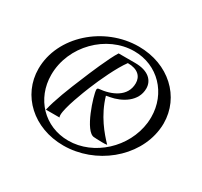

<svg xmlns="http://www.w3.org/2000/svg" viewBox="-143 -874 1116 1063"><g transform="rotate(30 415.5 -343.0)"><path d="M790 -343C792 -357 793 -371 793 -384C793 -554 653 -685 462 -685C241 -685 41 -509 41 -301C41 -132 181 -1 372 -1C578 -1 765 -154 790 -343ZM714 -344C694 -175 545 -38 382 -38C230 -38 119 -155 119 -307C119 -492 277 -650 453 -650C604 -650 716 -532 716 -380C716 -368 715 -356 714 -344ZM613 -504C613 -553 576 -596 488 -596H383C352 -549 294 -411 280 -376C242 -286 205 -192 190 -125H277C275 -128 274 -134 274 -140C274 -189 323 -312 338 -349C366 -418 414 -521 454 -575C519 -575 548 -543 548 -500C548 -414 464 -378 385 -371C378 -370 376 -365 376 -360C376 -329 438 -126 498 -126C498 -126 526 -124 550 -124C562 -124 574 -124 581 -126C537 -172 471 -248 439 -358L461 -362C533 -375 613 -421 613 -504Z"/></g></svg>

Font: Playball
Style: Regular
Weight: 400
Designer: Robert E. Leuschke
Foundry: Robert E. Leuschke
Version: Version 1.001